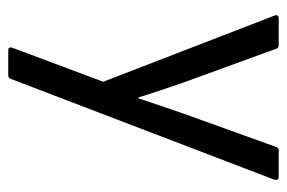

<svg xmlns="http://www.w3.org/2000/svg" viewBox="-135 -560 695 465"><g transform="rotate(90 212.5 -327.5)"><path d="M102 0Q92 0 96 -11L178 -230L18 -644Q14 -655 24 -655H89Q96 -655 98 -649L180 -424Q189 -397 198.5 -369.5Q208 -342 216 -315H218Q227 -342 236.5 -370Q246 -398 255 -424L336 -649Q338 -655 345 -655H408Q418 -655 415 -644L171 -6Q169 0 162 0Z"/></g></svg>

Font: Sofia Sans Cond
Style: Regular
Weight: 400
Width: 3
Designer: Botio Nikoltchev, Ani Petrova
Foundry: lettersoup
Version: Version 4.100; ttfautohint (v1.8.3)